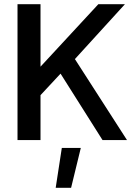

<svg xmlns="http://www.w3.org/2000/svg" viewBox="-20 -664 665 910"><path d="M63 0V-644H172V-348L446 -644H572L335 -384L582 0H466L267 -315L172 -213V0ZM244 226 273 37H363L317 226Z"/></svg>

Font: Kanit
Style: Regular
Weight: 400
Designer: Katatrad Team
Foundry: CadsonDemak
Version: Version 2.000; ttfautohint (v1.8.3)